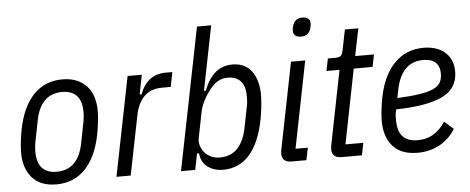

<svg xmlns="http://www.w3.org/2000/svg" viewBox="-50 -862 2438 996"><g transform="rotate(-5 1169.0 -364.0)"><path d="M207 12Q123 12 80.5 -37.5Q38 -87 38 -167Q38 -193 42 -227Q46 -261 52 -291Q75 -405 134 -466.5Q193 -528 284 -528Q326 -528 357.5 -515Q389 -502 410.5 -478.5Q432 -455 442.5 -422Q453 -389 453 -349Q453 -323 449 -289Q445 -255 439 -225Q416 -111 357 -49.5Q298 12 207 12ZM213 -53Q270 -53 304.5 -87Q339 -121 352 -187L375 -303Q377 -315 378 -327Q379 -339 379 -348Q379 -408 352.5 -435.5Q326 -463 278 -463Q221 -463 186.5 -429Q152 -395 139 -329L116 -213Q114 -201 113 -189Q112 -177 112 -168Q112 -108 138.5 -80.5Q165 -53 213 -53Z M520 0 623 -516H697L677 -415H687Q725 -516 821 -516H856L841 -440H797Q737 -440 702.5 -405.5Q668 -371 656 -309L594 0Z M1004 -740H1078L1011 -405H1021Q1067 -528 1169 -528Q1236 -528 1270 -481Q1304 -434 1304 -358Q1304 -331 1300 -296Q1296 -261 1290 -229Q1267 -112 1213 -50Q1159 12 1074 12Q1029 12 995.5 -12Q962 -36 957 -84H947L930 0H856ZM1063 -53Q1120 -53 1154.5 -88.5Q1189 -124 1203 -191L1226 -307Q1229 -321 1229.5 -334Q1230 -347 1230 -357Q1230 -412 1206 -437Q1182 -462 1140 -462Q1111 -462 1089 -449.5Q1067 -437 1047 -412Q1027 -387 1011 -356.5Q995 -326 990 -300L962 -160Q959 -143 964.5 -124Q970 -105 983 -89Q996 -73 1016.5 -63Q1037 -53 1063 -53Z M1537 -641Q1519 -641 1508 -649.5Q1497 -658 1497 -676Q1497 -685 1501 -700Q1506 -717 1518 -728Q1530 -739 1553 -739Q1571 -739 1582 -730.5Q1593 -722 1593 -704Q1593 -695 1589 -680Q1584 -663 1572 -652Q1560 -641 1537 -641ZM1432 0Q1382 0 1382 -45Q1382 -53 1383 -60Q1384 -67 1386 -75L1474 -516H1548L1458 -64H1522L1509 0Z M1692 0Q1642 0 1642 -45Q1642 -53 1643 -60Q1644 -67 1646 -75L1721 -452H1653L1666 -516H1702Q1726 -516 1734 -524Q1742 -532 1747 -558L1767 -658H1837L1808 -516H1906L1893 -452H1795L1718 -64H1811L1798 0Z M2088 12Q2001 12 1958.5 -37.5Q1916 -87 1916 -167Q1916 -193 1920 -227Q1924 -261 1930 -291Q1953 -406 2014 -467Q2075 -528 2165 -528Q2197 -528 2225 -519.5Q2253 -511 2273.5 -494Q2294 -477 2306 -451.5Q2318 -426 2318 -391Q2318 -303 2237.5 -264Q2157 -225 1996 -222Q1991 -203 1990.5 -190.5Q1990 -178 1990 -168Q1990 -108 2016.5 -80.5Q2043 -53 2093 -53Q2142 -53 2178 -76Q2214 -99 2238 -137L2285 -95Q2254 -44 2202.5 -16Q2151 12 2088 12ZM2158 -465Q2101 -465 2066 -430Q2031 -395 2017 -329L2007 -280Q2076 -283 2121.5 -290Q2167 -297 2194 -309Q2221 -321 2232 -340Q2243 -359 2243 -386Q2243 -410 2236 -425Q2229 -440 2217 -449Q2205 -458 2189.5 -461.5Q2174 -465 2158 -465Z"/></g></svg>

Font: IBM Plex Sans Cond
Style: Italic
Weight: 400
Width: 3
Italic angle: -11°
Designer: Mike Abbink, Paul van der Laan, Pieter van Rosmalen
Foundry: Bold Monday
Version: Version 1.3